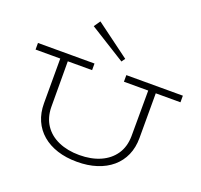

<svg xmlns="http://www.w3.org/2000/svg" viewBox="-163 -1167 1432 1366"><g transform="rotate(20 553.5 -484.0)"><path d="M554 14Q471 14 404.5 -7.5Q338 -29 290.5 -69.5Q243 -110 217.5 -167.5Q192 -225 192 -298V-659H249L250 -291Q251 -211 289 -154Q327 -97 395.5 -67Q464 -37 553 -37Q643 -37 711 -67Q779 -97 817.5 -153.5Q856 -210 857 -290L858 -659H915V-298Q915 -225 889.5 -167.5Q864 -110 816.5 -69.5Q769 -29 702.5 -7.5Q636 14 554 14ZM5 -636V-686H433V-636ZM674 -636V-686H1102V-636ZM608 -765 337 -934 370 -982 627 -792Z"/></g></svg>

Font: BioRhyme SemiExpanded Light
Style: Regular
Weight: 300
Width: 6
Designer: Aoife Mooney
Foundry: Aoife Mooney Type
Version: Version 1.600;gftools[0.9.33]